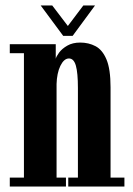

<svg xmlns="http://www.w3.org/2000/svg" viewBox="-20 -686 488 706"><path d="M16 0V-33H68V-490.5H16V-523.5H185V-470Q187 -478.5 197.5 -492.8Q208 -507 227.5 -518.2Q247 -529.5 275 -529.5Q306 -529.5 331.2 -516.2Q356.5 -503 371.5 -467.5Q386.5 -432 386.5 -365V-33H437.5V0H231V-33H266.5V-362.5Q266.5 -418 259 -444.5Q251.5 -471 233.5 -471Q224 -471 216 -463.8Q208 -456.5 201.8 -443.5Q195.5 -430.5 192 -413.5Q188.5 -396.5 188 -377V-33H222.5V0ZM212.5 -554 129.5 -666H172L229.5 -590.5L286.5 -666H329.5L247 -554Z"/></svg>

Font: Imbue 24pt
Style: Bold
Weight: 700
Designer: Tyler Finck
Foundry: Etcetera Type Company
Version: Version 1.102